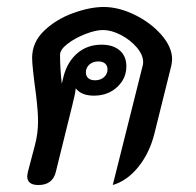

<svg xmlns="http://www.w3.org/2000/svg" viewBox="-20 -524 561 550"><path d="M473 -354Q473 -349 471 -337L422 -140Q408 -85 376 -45.5Q344 -6 303 6L389 -337Q390 -340 390 -346Q390 -367 371.5 -388.5Q353 -410 326 -424Q299 -438 275 -438Q254 -438 224.5 -426.5Q195 -415 173.5 -398.5Q152 -382 152 -367Q152 -328 157 -284L162 -305Q173 -347 201.5 -371.5Q230 -396 271 -396Q304 -396 323 -379.5Q342 -363 342 -334Q342 -299 315.5 -274.5Q289 -250 249 -250Q213 -250 197 -271Q195 -253 187 -222L140 -32Q131 6 90 6Q58 6 58 -19Q58 -22 60 -32L80 -108Q89 -142 89 -176Q89 -205 83 -254Q72 -335 72 -358Q72 -403 106.5 -436Q141 -469 189.5 -486.5Q238 -504 277 -504Q320 -504 366 -481.5Q412 -459 442.5 -424Q473 -389 473 -354ZM226 -317Q226 -306 233 -300Q240 -294 252 -294Q268 -294 278 -303Q288 -312 288 -325Q288 -336 281 -342Q274 -348 262 -348Q246 -348 236 -339Q226 -330 226 -317Z"/></svg>

Font: Srisakdi
Style: Bold
Weight: 700
Designer: Cadson Demak Co.,Ltd.
Foundry: Cadson Demak Co.,Ltd.
Version: Version 1.000